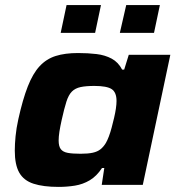

<svg xmlns="http://www.w3.org/2000/svg" viewBox="-20 -725 697 753"><path d="M210 8Q150 8 111.5 -4.5Q73 -17 55.5 -48Q38 -79 38 -134Q38 -159 41 -190.5Q44 -222 52 -258Q69 -335 89 -386Q109 -437 135.5 -465.5Q162 -494 198.5 -505.5Q235 -517 286 -517Q325 -517 358.5 -513Q392 -509 418 -495Q444 -481 459 -452H467L485 -510H648L540 0H379L389 -66H380Q359 -34 332 -18Q305 -2 274 3Q243 8 210 8ZM296 -122Q325 -122 343.5 -126Q362 -130 374 -139.5Q386 -149 395 -164Q401 -174 407 -190Q413 -206 418 -225Q423 -244 427.5 -263Q432 -282 434.5 -299Q437 -316 437 -329Q437 -363 418 -375.5Q399 -388 350 -388Q317 -388 296 -383.5Q275 -379 262 -366Q249 -353 240.5 -326.5Q232 -300 222 -255Q216 -228 213 -208.5Q210 -189 210 -174Q210 -151 218.5 -140Q227 -129 245.5 -125.5Q264 -122 296 -122ZM450 -596 475 -705H607L584 -596ZM218 -596 241 -705H376L353 -596Z"/></svg>

Font: Saira Expanded
Style: Bold Italic
Weight: 700
Width: 7
Italic angle: -12°
Designer: Hector Gatti with collaboration of the Omnibus-Type team
Foundry: Omnibus-Type
Version: Version 1.101